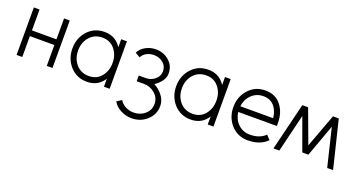

<svg xmlns="http://www.w3.org/2000/svg" viewBox="-46 -1112 3510 1900"><g transform="rotate(20 1708.5 -162.0)"><path d="M75 0H135V-220H393V0H453V-500H393V-280H135V-500H75Z M995 -500V-415Q991 -421 987.5 -427Q984 -433 979 -438Q920 -512 817 -512Q710 -512 641 -436Q572 -360 572 -250Q572 -141 641 -64Q710 12 817 12Q920 12 979 -62Q984 -67 987.5 -73Q991 -79 995 -85V0H1055V-500ZM817 -452Q898 -452 946 -394Q970 -365 982.5 -329.5Q995 -294 995 -250Q995 -207 982.5 -171Q970 -135 946 -106Q898 -48 817 -48Q734 -48 683 -106Q632 -165 632 -250Q632 -336 683 -394Q734 -452 817 -452Z M1354 -524Q1297 -524 1247 -497Q1198 -470 1175 -424L1227 -394Q1242 -426 1277 -445Q1295 -455 1314.5 -459.5Q1334 -464 1354 -464Q1411 -464 1451 -431Q1492 -398 1492 -343Q1492 -291 1450 -256Q1409 -222 1356 -222H1281V-162H1356Q1423 -162 1473 -119Q1524 -76 1524 -10Q1524 56 1474 98Q1425 140 1356 140Q1333 140 1311.5 134.5Q1290 129 1270 119Q1250 108 1235 94Q1220 80 1210 62L1159 94Q1173 119 1193 138Q1213 157 1240 171Q1295 200 1356 200Q1451 200 1517 140Q1584 79 1584 -10Q1584 -68 1547 -117Q1529 -141 1506 -160.5Q1483 -180 1455 -195Q1508 -231 1532 -272Q1542 -289 1547 -306.5Q1552 -324 1552 -343Q1552 -422 1493 -473Q1435 -524 1354 -524Z M2088 -500V-415Q2084 -421 2080.5 -427Q2077 -433 2072 -438Q2013 -512 1910 -512Q1803 -512 1734 -436Q1665 -360 1665 -250Q1665 -141 1734 -64Q1803 12 1910 12Q2013 12 2072 -62Q2077 -67 2080.5 -73Q2084 -79 2088 -85V0H2148V-500ZM1910 -452Q1991 -452 2039 -394Q2063 -365 2075.5 -329.5Q2088 -294 2088 -250Q2088 -207 2075.5 -171Q2063 -135 2039 -106Q1991 -48 1910 -48Q1827 -48 1776 -106Q1725 -165 1725 -250Q1725 -336 1776 -394Q1827 -452 1910 -452Z M2736 -220V-250Q2736 -363 2676 -438Q2617 -512 2512 -512Q2405 -512 2336 -436Q2267 -360 2267 -250Q2267 -141 2336 -64Q2405 12 2512 12Q2641 12 2716 -63L2675 -107Q2616 -48 2512 -48Q2439 -48 2388 -97Q2363 -121 2348.5 -152Q2334 -183 2329 -220ZM2512 -452Q2584 -452 2626 -404Q2667 -357 2675 -280H2329Q2338 -354 2388 -403Q2439 -452 2512 -452Z M3062 -60H3126L2963 -500H2902ZM2780 0H2842L2963 -500H2902ZM3346 0H3408L3286 -500H3225ZM3062 -60H3126L3286 -500H3225Z"/></g></svg>

Font: Unageo
Style: Light
Weight: 300
Designer: Richard Sepsi
Foundry: Richard Sepsi
Version: Version 2.000